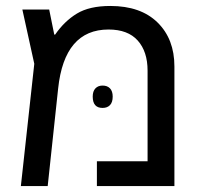

<svg xmlns="http://www.w3.org/2000/svg" viewBox="-20 -624 685 644"><path d="M565 -401V0H305V-83H475V-387Q475 -451 442 -488Q409 -525 344 -525Q196 -525 175 -327L140 0H50L95 -410L55 -592H145L162 -508H165Q196 -553 238 -578.5Q280 -604 350 -604Q452 -604 508.5 -548.5Q565 -493 565 -401ZM324 -337Q340 -337 349 -327.5Q358 -318 358 -300Q358 -281 349 -271.5Q340 -262 324 -262Q291 -262 291 -300Q291 -318 300 -327.5Q309 -337 324 -337Z"/></svg>

Font: Noto Sans Hebrew
Style: Regular
Weight: 400
Designer: Monotype Design Team
Foundry: Monotype Imaging Inc.
Version: Version 1.000